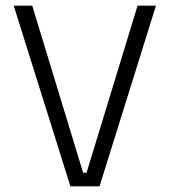

<svg xmlns="http://www.w3.org/2000/svg" viewBox="-20 -659 600 679"><path d="M229 0 28.5 -639H94L274 -48H286L466.5 -639H531.5L332 0Z"/></svg>

Font: Anek Gurmukhi Medium Light
Style: Regular
Weight: 300
Version: Version 1.003